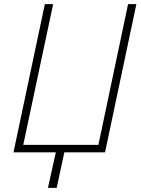

<svg xmlns="http://www.w3.org/2000/svg" viewBox="-20 -734 677 925"><path d="M211 171 249 0H45L196 -714H236L92 -36H454L597 -714H637L486 0H290L253 171Z"/></svg>

Font: Noto Sans Disp ExtLt
Style: Italic
Weight: 200
Italic angle: -12°
Designer: Monotype Design Team
Foundry: Monotype Imaging Inc.
Version: Version 2.000;GOOG;noto-source:20170915:90ef993387c0